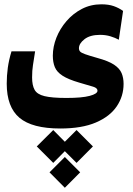

<svg xmlns="http://www.w3.org/2000/svg" viewBox="-20 -427 626 905"><path d="M264.2 178.7Q131.8 178.7 71.8 128.2Q11.7 77.6 11.7 -32.7Q11.7 -70.3 16.8 -107.7Q22 -145 34.2 -185.1H145.5Q139.2 -143.6 135.3 -119.6Q131.3 -95.2 131.3 -62Q131.3 -24.9 143.1 -3.7Q154.8 17.6 189.7 26.1Q224.6 34.7 293.5 34.7Q366.2 34.7 402.8 24.9Q439.5 15.1 439.5 0.5Q439.5 -12.2 419.2 -18.3Q398.9 -24.4 353.5 -37.6Q301.8 -52.7 274.9 -70.1Q248 -87.4 238.5 -110.4Q229 -133.3 229 -164.6Q229 -206.5 245.8 -249.3Q262.7 -292 293.5 -327.6Q324.2 -363.3 366 -385Q407.7 -406.7 458 -406.7Q491.7 -406.7 516.1 -398.2Q540.5 -389.6 560.1 -375.5L540 -239.7Q522.9 -249 500.5 -255.9Q478 -262.7 451.7 -262.7Q404.3 -262.7 378.2 -242.2Q352.1 -221.7 352.1 -199.7Q352.1 -190.4 357.4 -184.3Q362.8 -178.2 381.1 -171.6Q399.4 -165 439 -153.8Q491.2 -139.6 517.6 -122.1Q543.9 -104.5 553.2 -82.3Q562.5 -60.1 562.5 -31.7Q562.5 26.4 530.3 74.2Q498 122.1 431.9 150.4Q365.7 178.7 264.2 178.7ZM340.8 186 418 263.2 340.8 340.8 285.6 285.6 231 340.8 153.3 263.2 231 186 285.6 241.2ZM285.6 313 357.9 385.3 285.6 458 213.4 385.3Z"/></svg>

Font: CaskaydiaMono NF
Style: Bold
Weight: 700
Designer: Aaron Bell
Foundry: Saja Typeworks
Version: Version 2111.001; ttfautohint (v1.8.4);Nerd Fonts 3.1.1